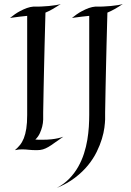

<svg xmlns="http://www.w3.org/2000/svg" viewBox="-20 -743 654 955"><path d="M294.9 -63Q268.6 -45.4 251.5 -32.7Q234.4 -20 220.5 -12Q206.5 -3.9 193.6 0Q180.7 3.9 163.1 3.9Q139.6 3.9 123 2Q106.4 0 89.8 0Q81.5 0 73 0.7Q64.5 1.5 54.2 3.9Q67.9 -7.8 79.1 -21.5Q90.3 -35.2 98.4 -55.2Q106.4 -75.2 110.8 -103.3Q115.2 -131.3 115.2 -170.9V-664.1Q100.1 -662.6 78.6 -660.2Q57.1 -657.7 29.8 -653.8Q56.2 -675.3 77.4 -686.5Q98.6 -697.8 113.8 -703.1Q131.3 -709 145 -710Q162.1 -709.5 182.9 -710.4Q203.6 -711.4 222.9 -713.1Q242.2 -714.8 258.3 -717.5Q274.4 -720.2 282.2 -723.1Q259.3 -708 241 -697.5Q222.7 -687 206.1 -680.2Q203.6 -591.8 201.9 -522Q200.2 -452.1 199 -398.2Q197.8 -344.2 197 -304.9Q196.3 -265.6 195.8 -237.8Q194.3 -172.9 194.8 -148.9Q194.3 -130.9 189.9 -113.3Q186 -97.7 178.2 -80.3Q170.4 -63 155.8 -48.8Q165 -47.9 173.8 -47.9Q182.6 -47.9 190.9 -47.9Q215.8 -47.9 235.1 -50Q254.4 -52.2 267.6 -55.2Q283.2 -58.6 294.9 -63ZM590.8 -723.1Q568.4 -708 549.6 -697.5Q530.8 -687 514.2 -680.2Q511.7 -591.8 510 -522Q508.3 -452.1 507.1 -398.2Q505.9 -344.2 505.1 -304.9Q504.4 -265.6 503.9 -237.8Q502.4 -172.9 502.9 -148.9Q502.4 -133.3 499.3 -108.2Q496.1 -83 486.8 -52.2Q477.5 -21.5 460.9 12.5Q444.3 46.4 417.7 79.1Q391.1 111.8 352.8 141.1Q314.5 170.4 262.2 191.9Q298.8 172.4 325 145.3Q351.1 118.2 368.9 86.7Q386.7 55.2 397.7 21Q408.7 -13.2 414.3 -47.1Q419.9 -81.1 421.9 -112.8Q423.8 -144.5 423.8 -170.9V-664.1Q408.7 -662.6 387 -660.2Q365.2 -657.7 337.9 -653.8Q364.3 -675.3 385.5 -686.5Q406.7 -697.8 421.9 -703.1Q439.5 -709 453.1 -710Q470.2 -709.5 491 -710.4Q511.7 -711.4 531 -713.1Q550.3 -714.8 566.4 -717.5Q582.5 -720.2 590.8 -723.1Z"/></svg>

Font: Quintessential
Style: Regular
Weight: 400
Designer: Astigmatic (AOETI)
Foundry: Astigmatic (AOETI)
Version: Version 1.000